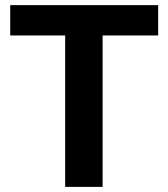

<svg xmlns="http://www.w3.org/2000/svg" viewBox="-20 -731 659 751"><path d="M381.3 -710.9V0H234.9V-710.9ZM598.6 -710.9V-592.3H20V-710.9Z"/></svg>

Font: RobotoDEMO
Style: Regular
Weight: 400
Designer: Christian Robertson
Foundry: Google
Version: Version 2.136